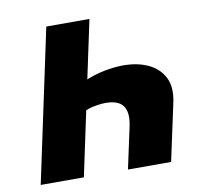

<svg xmlns="http://www.w3.org/2000/svg" viewBox="-75 -736 844 815"><g transform="rotate(-10 347.0 -329.0)"><path d="M362 -658 222 0H36L176 -658ZM468 -439Q530 -439 576 -417.5Q622 -396 643.5 -353.5Q665 -311 651 -246L598 0H412L450 -176Q459 -216 453 -242.5Q447 -269 426 -282Q405 -295 368 -295Q351 -295 331.5 -292Q312 -289 295.5 -284Q279 -279 268 -271L215 -349Q252 -382 296 -401.5Q340 -421 385 -430Q430 -439 468 -439Z"/></g></svg>

Font: Ysabeau Black
Style: Italic
Weight: 900
Italic angle: -12°
Version: Version 2.000;gftools[0.9.27.dev2+g8671c4b]